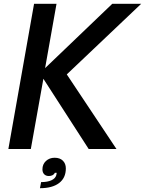

<svg xmlns="http://www.w3.org/2000/svg" viewBox="-20 -783 762 1009"><path d="M142 0H24L159 -763H277L217 -425L570 -763H722L331 -392L592 0H446L208 -369ZM196 174Q229 174 250 164.5Q271 155 276 137Q278 129 278 125H268Q265 133 256.5 137.5Q248 142 237 142Q221 142 212 132.5Q203 123 203 107Q203 80 221.5 63Q240 46 267 46Q295 46 310.5 61.5Q326 77 326 102Q326 152 290.5 179Q255 206 190 206Z"/></svg>

Font: Open Sauce One Medium Italic
Style: Regular
Weight: 500
Italic angle: -10°
Designer: Alfredo Marco Pradil
Foundry: Creative Sauce Fz LLC
Version: Version 1.477